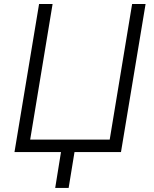

<svg xmlns="http://www.w3.org/2000/svg" viewBox="-20 -747 756 943"><path d="M51.1 0 171.9 -727.3H238.3L128.2 -61.4H518.8L628.9 -727.3H695L574.2 0H345.9L317.1 176.1H251.1L279.5 0Z"/></svg>

Font: Inter P Light
Style: Italic
Weight: 300
Italic angle: 9.39999°
Designer: Rasmus Andersson
Foundry: rsms
Version: Version 3.018;git-588b23468